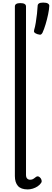

<svg xmlns="http://www.w3.org/2000/svg" viewBox="-20 -1447 401 1484"><path d="M194 17Q142 17 118.5 -10Q95 -37 95 -86V-1397Q95 -1410 105.5 -1416.5Q116 -1423 137 -1423Q159 -1423 170 -1416.5Q181 -1410 181 -1397V-96Q181 -76 190 -67Q199 -58 212 -58Q223 -58 230.5 -61Q238 -64 245 -69.5Q252 -75 259 -80Q267 -86 276 -83.5Q285 -81 294 -70Q299 -63 301.5 -53Q304 -43 299 -35Q288 -18 270.5 -6.5Q253 5 233 11Q213 17 194 17ZM269 -1183Q252 -1189 246 -1196Q240 -1203 244 -1216Q251 -1238 256.5 -1272Q262 -1306 266 -1341.5Q270 -1377 271 -1402Q271 -1413 280.5 -1420Q290 -1427 314 -1427Q339 -1427 350 -1420Q361 -1413 361 -1402Q360 -1375 352 -1336.5Q344 -1298 332.5 -1259.5Q321 -1221 308 -1193Q304 -1186 297.5 -1181Q291 -1176 269 -1183Z"/></svg>

Font: Playwrite FR Trad
Style: Regular
Weight: 400
Designer: Veronika Burian, José Scaglione
Foundry: TypeTogether
Version: Version 1.000